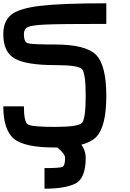

<svg xmlns="http://www.w3.org/2000/svg" viewBox="-20 -895 790 1165"><path d="M625 -312.5Q625 -125 562.5 -62.5Q500 0 312.5 0Q125 0 62.5 -54.7Q0 -109.4 0 -250H125Q125 -156.2 148.4 -140.6Q171.9 -125 312.5 -125Q453.1 -125 476.6 -148.4Q500 -171.9 500 -312.5Q500 -453.1 476.6 -476.6Q453.1 -500 312.5 -500Q140.6 -500 70.3 -539.1Q0 -578.1 0 -687.5Q0 -765.6 46.9 -804.7Q93.8 -843.8 222.7 -859.4Q351.6 -875 625 -875V-750Q343.8 -750 257.8 -746.1Q171.9 -742.2 148.4 -730.5Q125 -718.8 125 -687.5Q125 -640.6 148.4 -632.8Q171.9 -625 312.5 -625Q500 -625 562.5 -562.5Q625 -500 625 -312.5ZM250 250V125Q343.8 125 359.4 117.2Q375 109.4 375 62.5Q375 39.1 328.1 0Q320.3 0 320.3 0Q250 -54.7 250 -125H375Q375 -101.6 421.9 -62.5Q429.7 -62.5 429.7 -62.5Q500 -7.8 500 62.5Q500 187.5 437.5 218.8Q375 250 250 250Z"/></svg>

Font: CraftyPE
Style: Regular
Weight: 400
Designer: Erek Butcher
Foundry: Haunted Coop
Version: Version 0.018;April 4, 2024;FontCreator 15.0.0.2962 64-bit